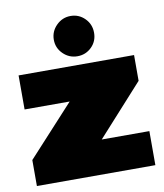

<svg xmlns="http://www.w3.org/2000/svg" viewBox="-79 -757 703 822"><g transform="rotate(-10 272.5 -346.0)"><path d="M195 -604Q195 -640 221 -666Q247 -692 283 -692Q319 -692 344.5 -666.5Q370 -641 370 -604Q370 -567 344.5 -542Q319 -517 283 -517Q247 -517 221 -542.5Q195 -568 195 -604ZM15 -113 216 -332H20V-480H522V-368L323 -148H530V0H15Z"/></g></svg>

Font: Prompt Black
Style: Regular
Weight: 900
Designer: Katatrad Team
Foundry: CadsonDemak
Version: Version 1.001